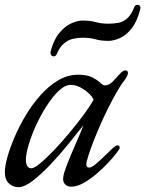

<svg xmlns="http://www.w3.org/2000/svg" viewBox="-20 -759 601 794"><path d="M499 -468Q509 -468 509 -457Q509 -445 492.5 -424Q476 -403 447 -350Q426 -311 406 -267.5Q386 -224 370.5 -184.5Q355 -145 346 -117Q337 -89 337 -80Q337 -66 348 -66Q359 -66 375.5 -80Q392 -94 410.5 -112Q429 -130 444 -144Q459 -158 466 -158Q472 -158 473.5 -154.5Q475 -151 475 -147Q475 -143 461.5 -125.5Q448 -108 426.5 -85Q405 -62 378.5 -39.5Q352 -17 325 -2Q298 13 275 13Q260 13 250.5 4.5Q241 -4 241 -19Q241 -33 250.5 -60Q260 -87 274 -120Q288 -153 302 -185Q316 -217 325 -241Q298 -207 262.5 -163Q227 -119 188.5 -78.5Q150 -38 115.5 -11.5Q81 15 56 15Q34 15 17 -0.5Q0 -16 0 -48Q0 -71 10.5 -109Q21 -147 40.5 -192.5Q60 -238 87 -283Q114 -328 148 -366Q182 -404 221 -427Q260 -450 303 -450Q340 -450 361.5 -439Q383 -428 394.5 -417Q406 -406 413 -406Q431 -406 446 -421.5Q461 -437 474.5 -452.5Q488 -468 499 -468ZM272 -408Q249 -408 223.5 -384Q198 -360 173.5 -322Q149 -284 129.5 -241.5Q110 -199 98.5 -160.5Q87 -122 87 -97Q87 -83 92.5 -73Q98 -63 110 -63Q121 -63 146.5 -84Q172 -105 203.5 -138Q235 -171 267.5 -210Q300 -249 326.5 -285Q353 -321 367 -347Q362 -359 347 -373Q332 -387 312.5 -397.5Q293 -408 272 -408ZM214 -534Q211 -526 202 -526Q196 -526 192 -531Q188 -536 189 -545Q202 -595 225.5 -623Q249 -651 275 -662.5Q301 -674 321 -674Q353 -674 376 -667.5Q399 -661 427 -661Q449 -661 469 -664.5Q489 -668 506 -683Q523 -698 536 -731Q539 -739 549 -739Q555 -739 558.5 -734.5Q562 -730 560 -721Q547 -670 524.5 -641.5Q502 -613 476 -601.5Q450 -590 428 -590Q398 -590 375 -596.5Q352 -603 321 -603Q302 -603 282 -598.5Q262 -594 244.5 -579.5Q227 -565 214 -534Z"/></svg>

Font: Sedan
Style: Italic
Weight: 400
Italic angle: -13.8°
Designer: Sebastian Salazar
Foundry: Sebastian Salazar
Version: Version 1.100; ttfautohint (v1.8.4.7-5d5b)